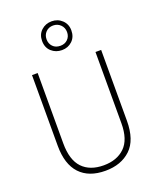

<svg xmlns="http://www.w3.org/2000/svg" viewBox="-178 -1094 989 1208"><g transform="rotate(-20 317.0 -490.0)"><path d="M549 -240Q549 -111 485 -50.5Q421 10 316 10Q205 10 145.5 -53.5Q86 -117 86 -241V-714H124V-243Q124 -132 174.5 -79Q225 -26 317 -26Q406 -26 458.5 -77Q511 -128 511 -237V-714H549ZM318 -797Q277 -797 248 -823Q219 -849 219 -894Q219 -937 247.5 -963.5Q276 -990 317 -990Q358 -990 386.5 -963Q415 -936 415 -894Q415 -850 387 -823.5Q359 -797 318 -797ZM318 -826Q348 -826 367 -845Q386 -864 386 -893Q386 -923 366 -942.5Q346 -962 317 -962Q287 -962 268 -942.5Q249 -923 249 -894Q249 -865 267.5 -845.5Q286 -826 318 -826Z"/></g></svg>

Font: Noto Sans Arabic SemCond ExtLt
Style: Regular
Weight: 200
Width: 4
Designer: Monotype Design Team, Nadine Chahine, Nizar Qandah and Khaled Hosny
Foundry: Monotype Imaging Inc.
Version: Version 2.012; ttfautohint (v1.8.4.7-5d5b)